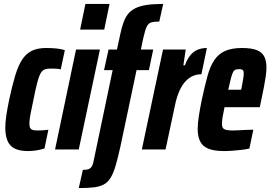

<svg xmlns="http://www.w3.org/2000/svg" viewBox="-20 -763 1380 980"><path d="M123 8Q81 8 55.5 -4.5Q30 -17 18.5 -44Q7 -71 7 -111Q7 -139 12.5 -175Q18 -211 27 -255Q43 -329 58.5 -380Q74 -431 94.5 -461Q115 -491 144 -504.5Q173 -518 215 -518Q244 -518 268.5 -515.5Q293 -513 311 -507L290 -409Q277 -412 263.5 -412.5Q250 -413 240 -413Q221 -413 209 -409Q197 -405 188 -390Q179 -375 170.5 -343Q162 -311 151 -255Q141 -209 135.5 -180Q130 -151 130 -133Q130 -116 135 -108.5Q140 -101 150 -99Q160 -97 175 -97Q187 -97 200.5 -98Q214 -99 227 -101L207 -5Q184 2 163.5 5Q143 8 123 8Z M389 -612 416 -743H539L512 -612ZM261 0 368 -510H490L382 0Z M382 197 403 104Q426 104 436 98.5Q446 93 451 82Q456 71 459 53L555 -405H511L534 -510H577L594 -589Q601 -621 609.5 -646Q618 -671 632 -689.5Q646 -708 669 -720Q692 -732 727 -737.5Q762 -743 813 -743L793 -653Q765 -653 750.5 -648Q736 -643 728 -625Q720 -607 711 -567L699 -510H762L740 -405H677L595 -17Q582 42 570.5 81.5Q559 121 544.5 144.5Q530 168 509 179Q488 190 457 193.5Q426 197 382 197Z M704 0 812 -510H928L916 -430H924Q937 -465 954 -484Q971 -503 992 -510.5Q1013 -518 1036 -518L1008 -384Q985 -384 965 -375.5Q945 -367 927.5 -348.5Q910 -330 896 -299.5Q882 -269 873 -225L825 0Z M1124 8Q1072 8 1042.5 -4.5Q1013 -17 1001 -42.5Q989 -68 989 -105Q989 -134 995 -171.5Q1001 -209 1010 -254Q1025 -323 1038.5 -373Q1052 -423 1073 -455Q1094 -487 1128 -502.5Q1162 -518 1215 -518Q1263 -518 1290 -507.5Q1317 -497 1328.5 -475Q1340 -453 1340 -418Q1340 -399 1336.5 -374.5Q1333 -350 1327.5 -320.5Q1322 -291 1314 -254L1306 -216H1126Q1119 -184 1116 -164.5Q1113 -145 1113 -131Q1113 -116 1118.5 -109Q1124 -102 1137 -99.5Q1150 -97 1169 -97Q1179 -97 1197.5 -98Q1216 -99 1237 -100Q1258 -101 1273 -101L1253 -5Q1238 -1 1216 1.5Q1194 4 1170.5 6Q1147 8 1124 8ZM1145 -305H1211L1214 -320Q1219 -345 1221.5 -362Q1224 -379 1224 -389Q1224 -398 1221.5 -402.5Q1219 -407 1213.5 -408.5Q1208 -410 1200 -410Q1190 -410 1182.5 -407.5Q1175 -405 1169.5 -394.5Q1164 -384 1158.5 -363Q1153 -342 1145 -305Z"/></svg>

Font: Saira ExtraCondensed ExtraBold
Style: Italic
Weight: 800
Width: 2
Italic angle: -12°
Designer: Hector Gatti with collaboration of the Omnibus-Type team
Foundry: Omnibus-Type
Version: Version 1.101